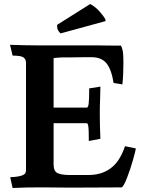

<svg xmlns="http://www.w3.org/2000/svg" viewBox="-20 -937 709 960"><path d="M248 -399H414Q421 -399 423.5 -419.5Q426 -440 426 -495L482 -504Q482 -474 480.5 -441.5Q479 -409 479 -366Q479 -309 482 -243L424 -232Q424 -261 423.5 -278.5Q423 -296 421.5 -305.5Q420 -315 418 -318Q416 -321 412 -321H248V-115Q248 -80 268.5 -71Q289 -62 327 -62H421Q461 -62 491 -73Q521 -84 543 -103.5Q565 -123 580 -149.5Q595 -176 605 -206L659 -195Q659 -191 655 -175Q651 -159 645 -137.5Q639 -116 631 -92Q623 -68 615 -47.5Q607 -27 599.5 -13.5Q592 0 587 0Q530 0 473 0.5Q416 1 356 1Q342 1 316.5 1Q291 1 263.5 0.5Q236 0 211 0Q186 0 173 0Q141 0 111 0.5Q81 1 43 3L31 -51Q57 -52 72.5 -55Q88 -58 96.5 -62.5Q105 -67 107.5 -73Q110 -79 110 -87V-623Q110 -640 98 -649.5Q86 -659 43 -659L30 -713Q60 -712 96 -711Q132 -710 170 -710H429Q446 -710 467 -710Q488 -710 509 -709.5Q530 -709 550 -709Q570 -709 585 -709Q594 -689 595.5 -669.5Q597 -650 597 -622Q597 -596 596 -570Q595 -544 592 -515L548 -522Q537 -591 512 -621Q487 -651 438 -651Q421 -651 402 -651Q383 -651 365.5 -650.5Q348 -650 333.5 -650Q319 -650 313 -650H289Q263 -648 255.5 -647.5Q248 -647 248 -646ZM431 -917Q457 -903 477.5 -880Q498 -857 507 -840Q509 -833 506 -831L283 -770Q271 -781 267.5 -792.5Q264 -804 266 -813Z"/></svg>

Font: Lusitana
Style: Bold
Weight: 700
Designer: Ana Paula Megda
Foundry: Ana Paula Megda
Version: Version 1.000; ttfautohint (v1.1) -l 8 -r 50 -G 200 -x 14 -D